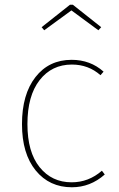

<svg xmlns="http://www.w3.org/2000/svg" viewBox="-20 -782 504 812"><path d="M283 -529Q362 -529 418 -479L405 -464Q354 -509 284 -509Q199 -509 147.5 -443Q96 -377 96 -257Q96 -139 147.5 -75Q199 -11 283 -11Q355 -11 411 -60L423 -44Q362 10 284 10Q189 10 131 -61Q73 -132 73 -257Q73 -383 130 -456Q187 -529 283 -529ZM156 -667 276 -762H288L408 -667L396 -654L282 -738L167 -654Z"/></svg>

Font: FiraSans
Style: Regular
Weight: 150
Designer: Carrois Corporate & Edenspiekermann AG
Foundry: Carrois Corporate GbR & Edenspiekermann AG
Version: Version 3.106;PS 003.106;hotconv 1.0.70;makeotf.lib2.5.58329